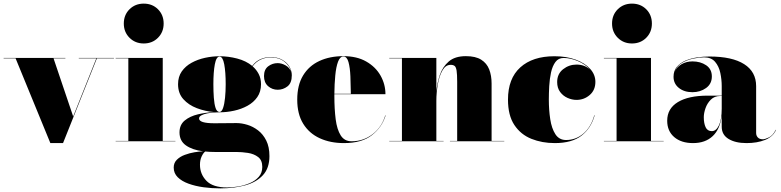

<svg xmlns="http://www.w3.org/2000/svg" viewBox="-25 -780 4310 1060"><path d="M379 -137 507 -458H410V-460H604V-458H510L323 10H253L61 -458H-5V-460H336V-458H270.5Z M658.5 -650Q658.5 -697.5 690 -728.8Q721.5 -760 768.5 -760Q816 -760 847.2 -728.8Q878.5 -697.5 878.5 -650Q878.5 -603 847.2 -571.5Q816 -540 768.5 -540Q721.5 -540 690 -571.5Q658.5 -603 658.5 -650ZM613.5 -2H683.5V-458H613.5V-460H873.5V-2H943.5V0H613.5Z M966 -49Q966 -91 995 -114.8Q1024 -138.5 1067.8 -148.8Q1111.5 -159 1156 -161.5Q1107 -165.5 1061.8 -182.8Q1016.5 -200 987.2 -232.5Q958 -265 958 -315Q958 -356.5 978.5 -385.8Q999 -415 1032.8 -433.5Q1066.5 -452 1107 -460.8Q1147.5 -469.5 1187 -469.5Q1235.5 -469.5 1284.5 -456.8Q1333.5 -444 1367.5 -416Q1387.5 -443 1414.5 -454Q1441.5 -465 1467.5 -465Q1507 -465 1533.2 -450Q1559.5 -435 1572.8 -411.8Q1586 -388.5 1586 -364.5Q1586 -321.5 1562 -303Q1538 -284.5 1508 -284.5Q1478 -284.5 1455.2 -304.2Q1432.5 -324 1432.5 -360Q1432.5 -396.5 1455.8 -414Q1479 -431.5 1508 -431.5Q1529.5 -431.5 1551.8 -419Q1574 -406.5 1582 -383.5Q1575 -415.5 1545.5 -439.2Q1516 -463 1467.5 -463Q1442 -463 1415.8 -451.8Q1389.5 -440.5 1369.5 -414Q1390.5 -396 1403.2 -371.5Q1416 -347 1416 -315Q1416 -273.5 1395.5 -244Q1375 -214.5 1341.2 -196Q1307.5 -177.5 1267.2 -168.8Q1227 -160 1187 -160Q1174.5 -160 1155.8 -158.8Q1137 -157.5 1118.2 -153.8Q1099.5 -150 1086.8 -143.2Q1074 -136.5 1074 -126Q1074 -99.5 1158.5 -99.5Q1176 -99.5 1199.2 -99.8Q1222.5 -100 1244.8 -100.2Q1267 -100.5 1281 -100.5Q1309 -100.5 1340.5 -91Q1372 -81.5 1399.8 -60.2Q1427.5 -39 1445 -4Q1462.5 31 1462.5 82Q1462.5 148.5 1426.2 187.5Q1390 226.5 1328.5 243.2Q1267 260 1191 260Q1144 260 1098.5 253.8Q1053 247.5 1015.8 234Q978.5 220.5 956.2 198.5Q934 176.5 934 145Q934 119 951.5 101.8Q969 84.5 995.5 74.8Q1022 65 1049.2 60.5Q1076.5 56 1096.5 55.5Q1036.5 47.5 1001.2 22.5Q966 -2.5 966 -49ZM1153 -315Q1153 -275.5 1155.5 -240.5Q1158 -205.5 1165.2 -183.8Q1172.5 -162 1187 -162Q1199 -162 1206.5 -183.8Q1214 -205.5 1217.5 -240.5Q1221 -275.5 1221 -315Q1221 -382 1213 -424.8Q1205 -467.5 1187 -467.5Q1169 -467.5 1161 -424.8Q1153 -382 1153 -315ZM1079 129.5Q1079 181 1114.5 218Q1150 255 1229 255Q1257 255 1290.2 249.5Q1323.5 244 1353.8 231.2Q1384 218.5 1403.5 196.5Q1423 174.5 1423 141.5Q1423 104.5 1400.2 87Q1377.5 69.5 1344 64.2Q1310.5 59 1278 59H1159.5Q1132 59 1108 56.5Q1097.5 64 1088.2 83.8Q1079 103.5 1079 129.5Z M2104 -143Q2084.5 -78 2028.5 -34Q1972.5 10 1874 10Q1798.5 10 1740.2 -16.8Q1682 -43.5 1649 -96.8Q1616 -150 1616 -230Q1616 -310 1648.2 -363.2Q1680.5 -416.5 1738 -443.2Q1795.5 -470 1871 -470Q1945.5 -470 1997.2 -440.2Q2049 -410.5 2076 -362.5Q2103 -314.5 2103 -260H1821Q1821 -255 1821 -250Q1821 -178 1828.2 -121.5Q1835.5 -65 1856 -32.5Q1876.5 0 1916 0Q1982 0 2032.8 -39.8Q2083.5 -79.5 2102 -143ZM1871 -468Q1852 -468 1841.2 -439.2Q1830.5 -410.5 1826 -363.5Q1821.5 -316.5 1821 -262H1912Q1911.5 -311 1909.5 -358.5Q1907.5 -406 1899 -437Q1890.5 -468 1871 -468Z M2124 -2H2194V-458H2124V-460H2384V-273.5Q2388 -320.5 2403.2 -365.8Q2418.5 -411 2452.5 -440.5Q2486.5 -470 2547 -470Q2600.5 -470 2631.5 -450.5Q2662.5 -431 2675.8 -396.8Q2689 -362.5 2689 -319V-2H2759V0H2459V-2H2499V-328Q2499 -370 2495.8 -390Q2492.5 -410 2484.8 -416Q2477 -422 2463 -422Q2435 -422 2417.5 -391.2Q2400 -360.5 2392 -314.5Q2384 -268.5 2384 -223V-2H2424V0H2124Z M3258 -143.5Q3238.5 -72.5 3185.5 -31.2Q3132.5 10 3038 10Q2967.5 10 2908.8 -13.5Q2850 -37 2814.8 -89.8Q2779.5 -142.5 2779.5 -230Q2779.5 -346.5 2847.5 -408Q2915.5 -469.5 3036 -469.5Q3102 -469.5 3153 -450.8Q3204 -432 3233 -400Q3262 -368 3262 -328Q3262 -282.5 3230.8 -255.5Q3199.5 -228.5 3158 -228.5Q3133 -228.5 3108.2 -239.5Q3083.5 -250.5 3067.2 -272.5Q3051 -294.5 3051 -327Q3051 -372 3083.8 -397.8Q3116.5 -423.5 3158 -423.5Q3202.5 -423.5 3232.5 -395.5Q3206.5 -425.5 3165.2 -442.8Q3124 -460 3086.5 -460Q3058 -460 3041.5 -437.8Q3025 -415.5 3017.2 -380.2Q3009.5 -345 3007.2 -305.2Q3005 -265.5 3005 -230Q3005 -173 3012.8 -122Q3020.5 -71 3041.2 -39Q3062 -7 3100 -7Q3154.5 -7 3196.2 -43Q3238 -79 3256 -143.5Z M3354 -650Q3354 -697.5 3385.5 -728.8Q3417 -760 3464 -760Q3511.5 -760 3542.8 -728.8Q3574 -697.5 3574 -650Q3574 -603 3542.8 -571.5Q3511.5 -540 3464 -540Q3417 -540 3385.5 -571.5Q3354 -603 3354 -650ZM3309 -2H3379V-458H3309V-460H3569V-2H3639V0H3309Z M3882.5 -252H3959.5V-304.5Q3959.5 -340.5 3951.8 -377.2Q3944 -414 3922.8 -438.8Q3901.5 -463.5 3861.5 -463.5Q3836.5 -463.5 3802.5 -456.5Q3768.5 -449.5 3739.5 -432.2Q3710.5 -415 3700 -383.5Q3710.5 -409.5 3737.2 -425.2Q3764 -441 3798 -441Q3842 -441 3873.5 -419.8Q3905 -398.5 3905 -358Q3905 -317 3873 -294Q3841 -271 3798 -271Q3752.5 -271 3723 -294.5Q3693.5 -318 3693.5 -356Q3693.5 -388.5 3711.2 -410.2Q3729 -432 3758.2 -444.8Q3787.5 -457.5 3822.5 -462.8Q3857.5 -468 3891.5 -468Q4017 -468 4083.2 -426Q4149.5 -384 4149.5 -304.5V-46Q4149.5 -31 4159 -21Q4168.5 -11 4186.5 -11Q4198 -11 4220 -21.5Q4242 -32 4257.5 -63H4259.5Q4242.5 -25 4198.8 -7.5Q4155 10 4096.5 10Q4035 10 3997.2 -13Q3959.5 -36 3959.5 -80V-142.5Q3951 -67.5 3910 -28.8Q3869 10 3801 10Q3736 10 3697.2 -23.2Q3658.5 -56.5 3658.5 -113.5Q3658.5 -180.5 3717.2 -216.2Q3776 -252 3882.5 -252ZM3905 -56Q3928.5 -56 3944 -87.8Q3959.5 -119.5 3959.5 -180.5V-250H3951Q3919.5 -250 3899.5 -230Q3879.5 -210 3870 -182.8Q3860.5 -155.5 3860.5 -133Q3860.5 -99.5 3870.5 -77.8Q3880.5 -56 3905 -56Z"/></svg>

Font: Bodoni* 96pt Fatface
Style: Regular
Weight: 900
Version: Version 2.3